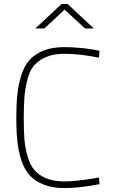

<svg xmlns="http://www.w3.org/2000/svg" viewBox="-20 -949 577 978"><path d="M484 -45 487 -11Q386 9 307 9Q247 9 203 -8.5Q159 -26 132 -55Q105 -84 89.5 -131Q74 -178 68.5 -228Q63 -278 63 -347Q63 -416 68 -465.5Q73 -515 88 -563.5Q103 -612 129 -642Q155 -672 200 -690.5Q245 -709 307 -709Q349 -709 394 -704.5Q439 -700 463 -695L487 -690L484 -655Q388 -675 307 -675Q252 -675 213.5 -658Q175 -641 153 -615Q131 -589 119.5 -543.5Q108 -498 104.5 -455Q101 -412 101 -347Q101 -283 104.5 -239.5Q108 -196 120.5 -152.5Q133 -109 155 -83Q177 -57 215 -41Q253 -25 307 -25Q339 -25 383 -30Q427 -35 456 -40ZM160 -804 294 -929H324L458 -804H413L309 -900L206 -804Z"/></svg>

Font: TitilliumMaps29L
Style: 1 wt
Weight: 100
Designer: Campivisivi
Foundry: Accademia di Belle Arti di Urbino and students of MA course of Visual design
Version: Version 001.001